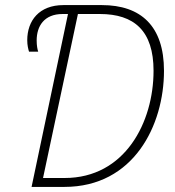

<svg xmlns="http://www.w3.org/2000/svg" viewBox="-20 -734 686 754"><path d="M104 0H233C505 0 624 -242 624 -456C624 -632 533 -714 380 -714H229C134 -714 87 -653 87 -576C87 -556 91 -541 94 -531H130C127 -540 124 -555 124 -575C124 -631 153 -679 226 -679H247ZM234 -35H149L286 -679H372C507 -679 583 -613 583 -456C583 -254 471 -35 234 -35Z"/></svg>

Font: Noto Sans SemiCondensed ExtraLight
Style: Italic
Weight: 200
Width: 4
Italic angle: -12°
Designer: Monotype Design Team
Foundry: Monotype Imaging Inc.
Version: Version 2.013